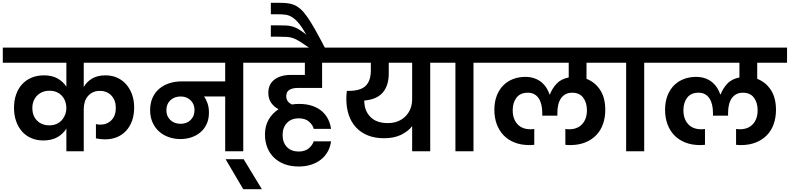

<svg xmlns="http://www.w3.org/2000/svg" viewBox="-41 -1080 5640 1371"><path d="M433 -162Q410 -124 369 -100.5Q328 -77 268 -77Q220 -77 181.5 -94Q143 -111 116 -141.5Q89 -172 74 -215Q59 -258 59 -310Q59 -362 74 -405Q89 -448 117 -478.5Q145 -509 184.5 -525.5Q224 -542 273 -542Q331 -542 370.5 -519.5Q410 -497 433 -461V-632H-21V-740H996V-632H557V-459Q578 -496 616.5 -519Q655 -542 712 -542Q759 -542 797 -524.5Q835 -507 861.5 -476Q888 -445 902.5 -403.5Q917 -362 917 -313Q917 -259 901.5 -216.5Q886 -174 858 -144.5Q830 -115 792.5 -100Q755 -85 710 -85Q675 -85 644 -92V-194Q651 -192 659 -191Q667 -190 675 -190Q723 -190 754.5 -221.5Q786 -253 786 -310Q786 -364 754.5 -397.5Q723 -431 672 -431Q642 -431 620.5 -420Q599 -409 584.5 -391Q570 -373 563.5 -349.5Q557 -326 557 -301V0H433ZM311 -185Q342 -185 365 -196Q388 -207 403 -225Q418 -243 425.5 -265Q433 -287 433 -309Q433 -332 425.5 -354Q418 -376 403 -393.5Q388 -411 365.5 -421.5Q343 -432 312 -432Q286 -432 264 -423.5Q242 -415 225.5 -399Q209 -383 199.5 -360Q190 -337 190 -309Q190 -252 224 -218.5Q258 -185 311 -185Z M1249 -196Q1293 -196 1320.5 -223.5Q1348 -251 1348 -294Q1348 -336 1320.5 -363.5Q1293 -391 1249 -391Q1204 -391 1175.5 -364Q1147 -337 1147 -293Q1147 -250 1175.5 -223Q1204 -196 1249 -196ZM955 -740H1807V-632H1696V0H1567V-391H1416Q1432 -369 1441.5 -340.5Q1451 -312 1451 -276Q1451 -230 1435 -195Q1419 -160 1391 -136Q1363 -112 1326 -99.5Q1289 -87 1247 -87Q1203 -87 1163.5 -101Q1124 -115 1094.5 -141.5Q1065 -168 1048 -206.5Q1031 -245 1031 -293Q1031 -344 1048.5 -382.5Q1066 -421 1097 -447Q1128 -473 1169.5 -486Q1211 -499 1258 -499H1567V-632H955Z M1570 57H1699L1829 271H1696Z M2323 -71Q2318 -32 2300 1Q2282 34 2252.5 58Q2223 82 2182 95.5Q2141 109 2092 109Q2035 109 1990.5 92Q1946 75 1915 45Q1884 15 1867.5 -27Q1851 -69 1851 -119Q1851 -180 1877 -225.5Q1903 -271 1948 -300Q1914 -318 1894.5 -347Q1875 -376 1875 -417Q1875 -478 1918.5 -511.5Q1962 -545 2036 -545H2136V-632H1765V-740H2392V-632H2259V-452H2082Q2050 -452 2026.5 -439Q2003 -426 2003 -392Q2003 -372 2014 -357Q2025 -342 2044 -334Q2056 -336 2068.5 -337Q2081 -338 2094 -338Q2148 -338 2189 -324Q2230 -310 2258 -285.5Q2286 -261 2302 -228.5Q2318 -196 2323 -160H2199Q2193 -187 2166 -211Q2139 -235 2092 -235Q2039 -235 2008 -202Q1977 -169 1977 -116Q1977 -62 2008 -30Q2039 2 2092 2Q2137 2 2164 -21Q2191 -44 2199 -71H2323Z M2170 -737Q2127 -766 2101.5 -782.5Q2076 -799 2054 -807Q2032 -815 2007.5 -816.5Q1983 -818 1943 -818H1893V-899H1940Q1976 -899 2001 -898Q2026 -897 2048 -890.5Q2070 -884 2092.5 -870.5Q2115 -857 2146 -833Q2116 -886 2091.5 -915Q2067 -944 2044 -958Q2021 -972 1997.5 -975Q1974 -978 1945 -978H1893V-1060H1943Q1979 -1060 2007 -1057.5Q2035 -1055 2059 -1045Q2083 -1035 2106 -1014.5Q2129 -994 2154 -958Q2179 -922 2209.5 -868Q2240 -814 2280 -737H2170Z M2728 -201Q2767 -201 2799 -213.5Q2831 -226 2854 -249Q2877 -272 2889.5 -303Q2902 -334 2902 -372V-632H2735V-555Q2735 -470 2693 -420Q2651 -370 2560 -362Q2560 -290 2603.5 -245.5Q2647 -201 2728 -201ZM2351 -740H3142V-632H3031V0H2902V-179Q2872 -141 2822 -117Q2772 -93 2701 -93Q2636 -93 2586 -113Q2536 -133 2501.5 -170Q2467 -207 2449.5 -259Q2432 -311 2432 -375Q2432 -389 2433 -403Q2434 -417 2436 -431H2448Q2533 -431 2570 -467Q2607 -503 2607 -578V-632H2351Z M3211 -632H3100V-740H3451V-632H3340V0H3211Z M4030 -44Q4023 -44 4014.5 -44.5Q4006 -45 3996 -46V-159Q4003 -158 4010.5 -157.5Q4018 -157 4023 -157Q4083 -157 4116.5 -194Q4150 -231 4150 -293Q4150 -347 4123.5 -382.5Q4097 -418 4045 -418Q4017 -418 3997 -407Q3977 -396 3964 -376.5Q3951 -357 3945 -331Q3939 -305 3939 -275V-254H3831V-275Q3831 -305 3825 -331Q3819 -357 3806.5 -376.5Q3794 -396 3774.5 -407Q3755 -418 3728 -418Q3674 -418 3647 -382.5Q3620 -347 3620 -293Q3620 -231 3653.5 -194Q3687 -157 3747 -157Q3752 -157 3759 -157.5Q3766 -158 3774 -159V-46Q3764 -45 3755.5 -44.5Q3747 -44 3740 -44Q3679 -44 3632 -63Q3585 -82 3553.5 -115.5Q3522 -149 3505.5 -195Q3489 -241 3489 -295Q3489 -353 3506.5 -397.5Q3524 -442 3554 -471.5Q3584 -501 3624 -516Q3664 -531 3710 -531Q3747 -531 3776 -520.5Q3805 -510 3826 -492.5Q3847 -475 3861 -452.5Q3875 -430 3883 -406H3886Q3901 -447 3932.5 -481.5Q3964 -516 4020 -527V-632H3409V-740H4360V-632H4147V-517Q4207 -494 4244 -438.5Q4281 -383 4281 -295Q4281 -241 4265 -195Q4249 -149 4217 -115.5Q4185 -82 4138 -63Q4091 -44 4030 -44Z M4430 -632H4319V-740H4670V-632H4559V0H4430Z M5249 -44Q5242 -44 5233.5 -44.5Q5225 -45 5215 -46V-159Q5222 -158 5229.5 -157.5Q5237 -157 5242 -157Q5302 -157 5335.5 -194Q5369 -231 5369 -293Q5369 -347 5342.5 -382.5Q5316 -418 5264 -418Q5236 -418 5216 -407Q5196 -396 5183 -376.5Q5170 -357 5164 -331Q5158 -305 5158 -275V-254H5050V-275Q5050 -305 5044 -331Q5038 -357 5025.5 -376.5Q5013 -396 4993.5 -407Q4974 -418 4947 -418Q4893 -418 4866 -382.5Q4839 -347 4839 -293Q4839 -231 4872.5 -194Q4906 -157 4966 -157Q4971 -157 4978 -157.5Q4985 -158 4993 -159V-46Q4983 -45 4974.5 -44.5Q4966 -44 4959 -44Q4898 -44 4851 -63Q4804 -82 4772.5 -115.5Q4741 -149 4724.5 -195Q4708 -241 4708 -295Q4708 -353 4725.5 -397.5Q4743 -442 4773 -471.5Q4803 -501 4843 -516Q4883 -531 4929 -531Q4966 -531 4995 -520.5Q5024 -510 5045 -492.5Q5066 -475 5080 -452.5Q5094 -430 5102 -406H5105Q5120 -447 5151.5 -481.5Q5183 -516 5239 -527V-632H4628V-740H5579V-632H5366V-517Q5426 -494 5463 -438.5Q5500 -383 5500 -295Q5500 -241 5484 -195Q5468 -149 5436 -115.5Q5404 -82 5357 -63Q5310 -44 5249 -44Z"/></svg>

Font: Poppins SemiBold
Style: Regular
Weight: 600
Designer: Ninad Kale (Devanagari), Jonny Pinhorn (Latin)
Foundry: Indian Type Foundry
Version: Version 3.002 2017